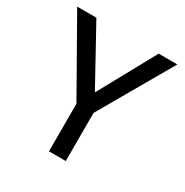

<svg xmlns="http://www.w3.org/2000/svg" viewBox="-161 -829 926 961"><g transform="rotate(30 301.5 -349.0)"><path d="M349 0V-278L591 -698H483L305 -373H302L123 -698H12L252 -275V0Z"/></g></svg>

Font: IBM Plex Arabic Text
Style: Regular
Weight: 450
Designer: Mike Abbink, Paul van der Laan, Pieter van Rosmalen, Wael Morcos, Khajak Apelian
Foundry: Bold Monday
Version: Version 1.0